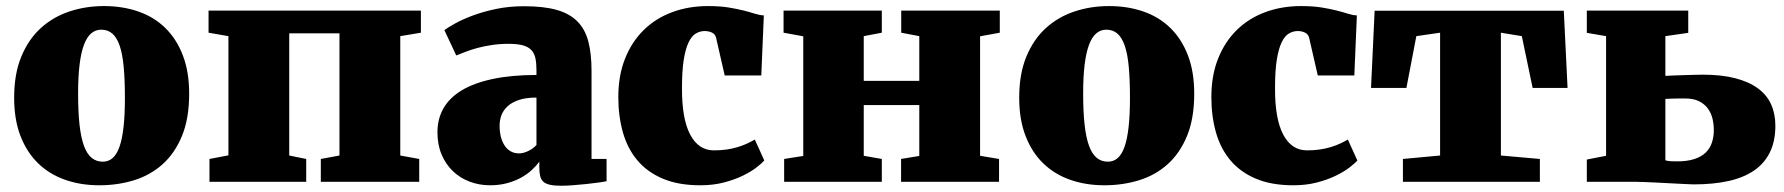

<svg xmlns="http://www.w3.org/2000/svg" viewBox="-20 -590 5790 623"><path d="M25.9 -272.9Q25.9 -350.1 49.1 -406.2Q72.3 -462.4 112.3 -498.8Q152.3 -535.2 205.1 -552.7Q257.8 -570.3 317.4 -570.3Q377.9 -570.3 428.7 -552.7Q479.5 -535.2 516.1 -499.5Q552.7 -463.9 573.2 -410.6Q593.8 -357.4 593.8 -286.1Q593.8 -205.6 570.6 -149.2Q547.4 -92.8 507.6 -57.1Q467.8 -21.5 414.8 -5.1Q361.8 11.2 302.2 11.2Q242.2 11.2 191.4 -6.6Q140.6 -24.4 104 -59.8Q67.4 -95.2 46.6 -148.4Q25.9 -201.7 25.9 -272.9ZM313.5 -65.4Q332 -65.4 345.5 -77.1Q358.9 -88.9 367.7 -113.8Q376.5 -138.7 380.9 -178Q385.3 -217.3 385.3 -272.5Q385.3 -331.5 381.3 -373.5Q377.4 -415.5 368.2 -442.1Q358.9 -468.8 344.2 -481.2Q329.6 -493.7 308.6 -493.7Q290 -493.7 276.1 -481.9Q262.2 -470.2 252.7 -445.3Q243.2 -420.4 238.3 -381.1Q233.4 -341.8 233.4 -286.6Q233.4 -227.5 238 -185.5Q242.7 -143.6 252.4 -116.9Q262.2 -90.3 277.3 -77.9Q292.5 -65.4 313.5 -65.4Z M659.7 -74.2 721.2 -85.9V-472.7L656.7 -483.9V-555.7H1345.7V-483.9L1278.8 -472.7V-85.4L1340.3 -74.2V0H1021V-74.2L1081.5 -85.4V-481.9H918.5V-85.4L973.6 -74.2V0H659.7Z M1399.4 -161.1Q1399.4 -204.1 1418.9 -238.5Q1438.5 -272.9 1478.3 -296.9Q1518.1 -320.8 1578.6 -333.7Q1639.2 -346.7 1720.7 -346.7V-362.3Q1720.7 -384.3 1717.5 -400.1Q1714.4 -416 1704.8 -426.8Q1695.3 -437.5 1677.5 -442.6Q1659.7 -447.8 1630.4 -447.8Q1600.6 -447.8 1575 -443.8Q1549.3 -439.9 1528.1 -434.1Q1506.8 -428.2 1490 -421.6Q1473.1 -415 1460.9 -410.2H1460.4L1421.9 -492.2Q1432.1 -500 1455.6 -513.2Q1479 -526.4 1512.7 -539.1Q1546.4 -551.8 1588.9 -560.8Q1631.3 -569.8 1680.2 -569.8Q1743.7 -569.8 1785.6 -558.1Q1827.6 -546.4 1853 -521Q1878.4 -495.6 1888.9 -455.8Q1899.4 -416 1899.4 -360.4V-74.2H1948.2V-2Q1939 0 1921.4 2.4Q1903.8 4.9 1882.8 7.1Q1861.8 9.3 1839.8 11Q1817.9 12.7 1800.3 12.7Q1778.3 12.7 1764.4 9.5Q1750.5 6.3 1742.9 -0.5Q1735.4 -7.3 1732.7 -18.8Q1730 -30.3 1730 -46.9V-65.4Q1720.2 -51.8 1705.3 -38.1Q1690.4 -24.4 1670.4 -13.4Q1650.4 -2.4 1625.2 4.4Q1600.1 11.2 1569.8 11.2Q1535.2 11.2 1504.2 -0.5Q1473.1 -12.2 1450 -34.2Q1426.8 -56.2 1413.1 -88.1Q1399.4 -120.1 1399.4 -161.1ZM1601.1 -182.6Q1601.1 -162.6 1605.2 -146.2Q1609.4 -129.9 1617.4 -117.7Q1625.5 -105.5 1637.2 -98.9Q1648.9 -92.3 1664.1 -92.3Q1678.2 -92.3 1694.3 -100.1Q1710.4 -107.9 1720.7 -119.6V-273.4Q1686.5 -273.4 1663.6 -265.6Q1640.6 -257.8 1626.7 -244.9Q1612.8 -231.9 1606.9 -215.8Q1601.1 -199.7 1601.1 -182.6Z M1986.3 -274.9Q1986.3 -345.2 2008.3 -400.1Q2030.3 -455.1 2069.1 -492.9Q2107.9 -530.8 2161.1 -550.5Q2214.4 -570.3 2276.9 -570.3Q2315.9 -570.3 2344.2 -565.7Q2372.6 -561 2393.6 -555.7Q2414.6 -550.3 2429.9 -545.4Q2445.3 -540.5 2458.5 -540L2450.2 -345.2H2331.5L2303.7 -466.8Q2300.8 -479.5 2289.8 -484.4Q2278.8 -489.3 2267.1 -489.3Q2251.5 -489.3 2238 -481.4Q2224.6 -473.6 2214.6 -453.1Q2204.6 -432.6 2198.7 -396.7Q2192.9 -360.8 2192.9 -304.2Q2192.4 -204.6 2219.5 -153.3Q2246.6 -102.1 2296.4 -102.1Q2319.8 -102.1 2338.9 -105Q2357.9 -107.9 2374 -112.8Q2390.1 -117.7 2403.8 -124Q2417.5 -130.4 2429.2 -137.2L2460 -69.3Q2452.1 -60.1 2434.3 -46.4Q2416.5 -32.7 2389.9 -19.8Q2363.3 -6.8 2328.6 2.2Q2293.9 11.2 2252.4 11.2Q2181.2 11.2 2130.6 -10.3Q2080.1 -31.7 2048.1 -69.8Q2016.1 -107.9 2001.2 -160.4Q1986.3 -212.9 1986.3 -274.9Z M2524.4 -74.2 2586.4 -84V-472.2L2522.5 -483.9V-555.7H2841.3V-483.9L2782.7 -472.7V-327.6H2962.9V-472.7L2904.3 -483.9V-555.7H3224.1V-483.9L3160.2 -472.2V-84.5L3221.7 -74.2V0H2903.8V-74.2L2962.9 -84V-249H2782.7V-84.5L2841.3 -74.2V0H2524.4Z M3287.1 -272.9Q3287.1 -350.1 3310.3 -406.2Q3333.5 -462.4 3373.5 -498.8Q3413.6 -535.2 3466.3 -552.7Q3519 -570.3 3578.6 -570.3Q3639.2 -570.3 3689.9 -552.7Q3740.7 -535.2 3777.3 -499.5Q3814 -463.9 3834.5 -410.6Q3855 -357.4 3855 -286.1Q3855 -205.6 3831.8 -149.2Q3808.6 -92.8 3768.8 -57.1Q3729 -21.5 3676 -5.1Q3623 11.2 3563.5 11.2Q3503.4 11.2 3452.6 -6.6Q3401.9 -24.4 3365.2 -59.8Q3328.6 -95.2 3307.9 -148.4Q3287.1 -201.7 3287.1 -272.9ZM3574.7 -65.4Q3593.3 -65.4 3606.7 -77.1Q3620.1 -88.9 3628.9 -113.8Q3637.7 -138.7 3642.1 -178Q3646.5 -217.3 3646.5 -272.5Q3646.5 -331.5 3642.6 -373.5Q3638.7 -415.5 3629.4 -442.1Q3620.1 -468.8 3605.5 -481.2Q3590.8 -493.7 3569.8 -493.7Q3551.3 -493.7 3537.4 -481.9Q3523.4 -470.2 3513.9 -445.3Q3504.4 -420.4 3499.5 -381.1Q3494.6 -341.8 3494.6 -286.6Q3494.6 -227.5 3499.3 -185.5Q3503.9 -143.6 3513.7 -116.9Q3523.4 -90.3 3538.6 -77.9Q3553.7 -65.4 3574.7 -65.4Z M3910.6 -274.9Q3910.6 -345.2 3932.6 -400.1Q3954.6 -455.1 3993.4 -492.9Q4032.2 -530.8 4085.4 -550.5Q4138.7 -570.3 4201.2 -570.3Q4240.2 -570.3 4268.6 -565.7Q4296.9 -561 4317.9 -555.7Q4338.9 -550.3 4354.2 -545.4Q4369.6 -540.5 4382.8 -540L4374.5 -345.2H4255.9L4228 -466.8Q4225.1 -479.5 4214.1 -484.4Q4203.1 -489.3 4191.4 -489.3Q4175.8 -489.3 4162.4 -481.4Q4148.9 -473.6 4138.9 -453.1Q4128.9 -432.6 4123 -396.7Q4117.2 -360.8 4117.2 -304.2Q4116.7 -204.6 4143.8 -153.3Q4170.9 -102.1 4220.7 -102.1Q4244.1 -102.1 4263.2 -105Q4282.2 -107.9 4298.3 -112.8Q4314.5 -117.7 4328.1 -124Q4341.8 -130.4 4353.5 -137.2L4384.3 -69.3Q4376.5 -60.1 4358.6 -46.4Q4340.8 -32.7 4314.2 -19.8Q4287.6 -6.8 4252.9 2.2Q4218.3 11.2 4176.8 11.2Q4105.5 11.2 4054.9 -10.3Q4004.4 -31.7 3972.4 -69.8Q3940.4 -107.9 3925.5 -160.4Q3910.6 -212.9 3910.6 -274.9Z M4532.2 -74.2 4652.8 -85.4V-483.9L4575.7 -472.7L4543.5 -304.7H4428.7L4440.4 -555.2H5054.2L5066.4 -304.7H4953.1L4918 -472.7L4850.1 -483.9V-85.4L4976.6 -74.2V0H4532.2Z M5128.9 -72.3 5191.4 -84.5V-472.7L5128.9 -483.4V-555.7H5458V-483.4L5383.8 -472.7V-343.8Q5391.6 -344.2 5408.2 -345Q5424.8 -345.7 5443.4 -346.2Q5461.9 -346.7 5479 -347.2Q5496.1 -347.7 5505.4 -347.7Q5565.9 -347.7 5610.4 -336.2Q5654.8 -324.7 5683.8 -303.5Q5712.9 -282.2 5726.8 -251.5Q5740.7 -220.7 5740.7 -182.1Q5740.7 -132.3 5723.1 -96.2Q5705.6 -60.1 5671.9 -36.9Q5638.2 -13.7 5588.9 -2.7Q5539.6 8.3 5476.1 8.3Q5470.7 8.3 5457.5 7.6Q5444.3 6.8 5426.8 6.1Q5409.2 5.4 5389.4 4.2Q5369.6 2.9 5350.8 2.2Q5332 1.5 5315.9 0.7Q5299.8 0 5290.5 0H5128.9ZM5383.8 -69.8Q5392.1 -67.4 5400.6 -66.9Q5409.2 -66.4 5421.9 -66.4Q5455.1 -66.4 5478 -74Q5501 -81.5 5514.9 -95.2Q5528.8 -108.9 5534.9 -127.7Q5541 -146.5 5541 -168.5Q5541 -186 5536.9 -204.1Q5532.7 -222.2 5522.2 -237.1Q5511.7 -252 5493.7 -261.2Q5475.6 -270.5 5447.8 -270.5Q5444.3 -270.5 5436 -270.5Q5427.7 -270.5 5418 -270.3Q5408.2 -270 5398.9 -269.8Q5389.6 -269.5 5383.8 -269Z"/></svg>

Font: Merriweather UltraBold
Style: Regular
Weight: 900
Designer: Eben Sorkin ( sorkintype@gmail.com )
Foundry: Eben Sorkin
Version: Version 1.570; ttfautohint (v1.3) -l 8 -r 32 -G 0 -x 0 -H 60